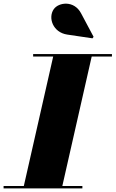

<svg xmlns="http://www.w3.org/2000/svg" viewBox="-65 -1052 645 1072"><path d="M310 -859 451.5 -838 457.5 -846.5 387.5 -978C348.5 -1051.5 262 -1039.5 235 -1000.5C202 -952.5 230.5 -871 310 -859ZM-45 -13.5V0H395V-13.5H283L447 -736.5H560V-750H120V-736.5H232L68 -13.5Z"/></svg>

Font: Bodoni* 16pt Fatface
Style: Italic
Weight: 900
Italic angle: -13°
Version: Version 2.3